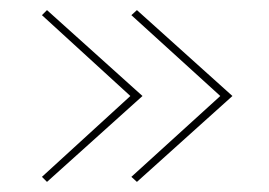

<svg xmlns="http://www.w3.org/2000/svg" viewBox="-20 -401 532 380"><path d="M262 -211 73 -41 63 -51 238 -211 63 -371 73 -381ZM440 -211 251 -41 240 -51 416 -211 240 -371 251 -381Z"/></svg>

Font: Ysabeau Thin
Style: Regular
Weight: 200
Designer: Christian Thalmann (Catharsis Fonts)
Version: Version 0.003